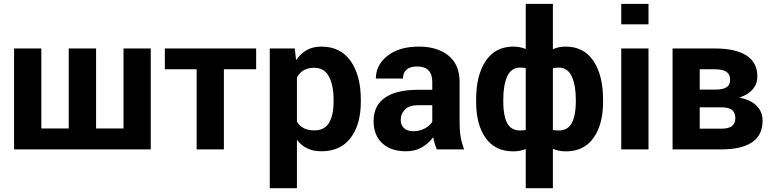

<svg xmlns="http://www.w3.org/2000/svg" viewBox="-20 -782 4042 1005"><path d="M196.3 -528.3V-109.4H339.8V-528.3H482.9V-109.4H626.5V-528.3H769V0H53.7V-528.3Z M1320.8 -419.4H1151.9V0H1009.3V-419.4H842.8V-528.3H1320.8Z M1868.7 -249.5Q1868.7 -130.4 1815.4 -60.3Q1762.2 9.8 1663.1 9.8Q1620.6 9.8 1589.4 -4.9Q1558.1 -19.5 1535.6 -48.8L1534.2 -48.3V203.1H1392.1V-528.3H1522.9L1529.8 -466.8Q1553.7 -502 1585.9 -520Q1618.2 -538.1 1662.1 -538.1Q1762.2 -538.1 1815.4 -462.6Q1868.7 -387.2 1868.7 -259.8ZM1726.1 -259.8Q1726.1 -335.9 1701.7 -381.6Q1677.2 -427.2 1625 -427.2Q1591.8 -427.2 1569.8 -414.3Q1547.9 -401.4 1534.2 -376.5V-145.5Q1547.9 -122.6 1570.1 -111.1Q1592.3 -99.6 1626 -99.6Q1678.7 -99.6 1702.4 -139.4Q1726.1 -179.2 1726.1 -249.5Z M2266.6 0Q2260.3 -14.6 2255.4 -30.8Q2250.5 -46.9 2247.6 -64Q2222.7 -30.3 2187.5 -10.3Q2152.3 9.8 2104.5 9.8Q2025.4 9.8 1980.5 -32.5Q1935.5 -74.7 1935.5 -148.9Q1935.5 -228 1994.1 -270Q2052.7 -312 2169.9 -312H2242.7V-354Q2242.7 -393.1 2222.9 -413.6Q2203.1 -434.1 2163.1 -434.1Q2127 -434.1 2108.2 -417.7Q2089.4 -401.4 2089.4 -371.1H1947.3Q1947.3 -441.9 2008.5 -490Q2069.8 -538.1 2172.4 -538.1Q2269 -538.1 2327.4 -491Q2385.7 -443.8 2385.7 -353V-134.8Q2385.7 -96.7 2391.4 -64.7Q2397 -32.7 2409.2 0ZM2143.1 -95.2Q2175.8 -95.2 2201.9 -108.9Q2228 -122.6 2242.7 -144V-231.4H2169.9Q2123 -231.4 2100.3 -209.2Q2077.6 -187 2077.6 -153.8Q2077.6 -127 2095 -111.1Q2112.3 -95.2 2143.1 -95.2Z M2472.2 -259.8Q2472.2 -387.7 2522.2 -462.9Q2572.3 -538.1 2667.5 -538.1Q2685.5 -538.1 2701.2 -534.9Q2716.8 -531.7 2731.9 -525.4V-761.7H2874V-524.4Q2889.2 -531.2 2905.3 -534.7Q2921.4 -538.1 2940.9 -538.1Q3036.1 -538.1 3086.4 -462.9Q3136.7 -387.7 3136.7 -259.8V-249.5Q3136.7 -129.9 3086.4 -59.8Q3036.1 10.3 2941.9 10.3Q2922.4 10.3 2905.8 6.8Q2889.2 3.4 2874 -2.9V203.1H2731.9V-2Q2716.8 3.9 2700.7 7.1Q2684.6 10.3 2666.5 10.3Q2571.8 10.3 2522 -59.8Q2472.2 -129.9 2472.2 -249.5ZM2994.1 -259.8Q2994.1 -336.4 2972.7 -382.3Q2951.2 -428.2 2903.8 -428.2Q2894.5 -428.2 2887.5 -427.2Q2880.4 -426.3 2874 -424.8V-102.1Q2880.9 -100.1 2888.4 -99.6Q2896 -99.1 2904.8 -99.1Q2952.6 -99.1 2973.4 -138.9Q2994.1 -178.7 2994.1 -249.5ZM2614.3 -249.5Q2614.3 -178.2 2634.3 -138.7Q2654.3 -99.1 2702.6 -99.1Q2710.4 -99.1 2717.5 -99.6Q2724.6 -100.1 2731.9 -101.6V-425.3Q2725.1 -426.8 2718.3 -427.5Q2711.4 -428.2 2703.6 -428.2Q2655.8 -428.2 2635 -382.3Q2614.3 -336.4 2614.3 -259.8Z M3374.5 0H3231.9V-528.3H3374.5ZM3374.5 -654.8H3231.9V-761.7H3374.5Z M3500.5 0V-528.3H3721.2Q3829.1 -528.3 3886.7 -491.9Q3944.3 -455.6 3944.3 -380.9Q3944.3 -343.3 3920.7 -315.2Q3897 -287.1 3852.5 -272V-270.5Q3911.6 -258.8 3941.7 -227.1Q3971.7 -195.3 3971.7 -150.9Q3971.7 -74.7 3916.7 -37.4Q3861.8 0 3755.4 0ZM3642.6 -220.2V-108.4H3755.4Q3793.5 -108.4 3811.3 -122.1Q3829.1 -135.7 3829.1 -163.6Q3829.1 -191.4 3812.3 -205.8Q3795.4 -220.2 3755.4 -220.2ZM3642.6 -313H3725.1Q3765.1 -313 3783.4 -325.4Q3801.8 -337.9 3801.8 -363.8Q3801.8 -393.1 3782.2 -406.2Q3762.7 -419.4 3721.2 -419.4H3642.6Z"/></svg>

Font: Roboto Web
Style: Bold
Weight: 700
Designer: Google
Version: Version 1.200310; 2013